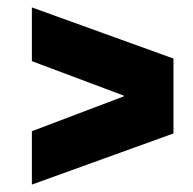

<svg xmlns="http://www.w3.org/2000/svg" viewBox="-20 -595 522 518"><path d="M448 -437V-235L66 -97V-241L314 -335V-337L66 -430V-575Z"/></svg>

Font: Bakbak One
Style: Regular
Weight: 400
Designer: Saumya Kishore and Sanchit Sawaria
Foundry: A Good Feeling
Version: Version 1.003; ttfautohint (v1.8.3)